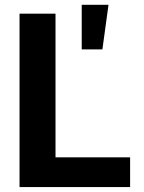

<svg xmlns="http://www.w3.org/2000/svg" viewBox="-20 -763 586 783"><path d="M59.7 -707.2H206.4V-121.4H510.6V0H59.7ZM313.3 -743.5H422.5L397.6 -561.5H313.3Z"/></svg>

Font: Pretendard Variable
Style: Regular
Weight: 400
Designer: Base glyphs from Inter by Rasmus Andersson; Hangul glyphs from Noto Sans CJK(Source Han Sans) by Jang Soo-young and Kang
Foundry: Kil Hyung-jin
Version: Version 1.100;FEAKit 1.0